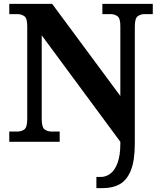

<svg xmlns="http://www.w3.org/2000/svg" viewBox="-20 -734 828 994"><path d="M479 240V182H503Q529 182 552 164.5Q575 147 589 108.5Q603 70 603 9V0L196 -551V-118Q196 -75 211 -64Q226 -53 247 -53H289V0H28V-53H70Q91 -53 106 -64Q121 -75 121 -118V-600Q121 -640 105.5 -650.5Q90 -661 70 -661H28V-714H250L603 -237V-600Q603 -640 587.5 -650.5Q572 -661 552 -661H510V-714H771V-661H729Q708 -661 693 -650Q678 -639 678 -596V8Q678 97 657.5 148Q637 199 600 219.5Q563 240 512 240Z"/></svg>

Font: Noto Serif Khojki
Style: Bold
Weight: 700
Version: Version 2.003